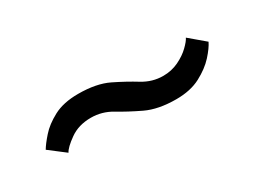

<svg xmlns="http://www.w3.org/2000/svg" viewBox="-24 -836 420 316"><g transform="rotate(-30 185.5 -678.0)"><path d="M253 -633Q219 -633 196 -644Q173 -655 154.8 -666Q136.5 -677 115.5 -677Q92 -677 75.5 -665.2Q59 -653.5 55 -645.5L25 -668.5Q30 -677 40.8 -689.2Q51.5 -701.5 70.2 -711.5Q89 -721.5 117 -721.5Q151.5 -721.5 174 -710.5Q196.5 -699.5 214.8 -688.2Q233 -677 253.5 -677Q269.5 -677 283 -683.5Q296.5 -690 305.5 -698.8Q314.5 -707.5 317 -713L346 -688.5Q341.5 -679 329.8 -666Q318 -653 299 -643Q280 -633 253 -633Z"/></g></svg>

Font: Imbue Thin 10pt ExtraBold
Style: Regular
Weight: 800
Version: Version 1.102